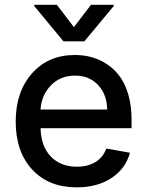

<svg xmlns="http://www.w3.org/2000/svg" viewBox="-20 -787 627 818"><path d="M222.2 -766.6 294.9 -671.4 367.7 -766.6H464.4V-761.2L339.4 -610.8H250.5L126 -761.2V-766.6ZM306.6 11.2Q187 11.2 116.9 -64.9Q46.9 -141.1 46.9 -269Q46.9 -395.5 116.2 -474.1Q185.5 -552.7 298.8 -552.7Q336.9 -552.7 371.3 -543.2Q405.8 -533.7 437 -512.7Q468.3 -491.7 491 -460.4Q513.7 -429.2 527.1 -382.6Q540.5 -335.9 540.5 -278.3V-240.7H152.8Q154.8 -163.1 196.8 -119.9Q238.8 -76.7 307.6 -76.7Q353.5 -76.7 386.2 -96.4Q418.9 -116.2 433.1 -154.3L533.7 -136.2Q515.6 -68.8 455.3 -28.8Q395 11.2 306.6 11.2ZM152.8 -320.3H436.5Q436 -383.8 398.4 -424.3Q360.8 -464.8 299.8 -464.8Q236.8 -464.8 196.5 -422.9Q156.2 -380.9 152.8 -320.3Z"/></svg>

Font: Interop Med
Style: Regular
Weight: 500
Designer: Rasmus Andersson, Google, Jang Haemin
Foundry: jhaemin
Version: Version 1.007